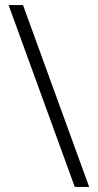

<svg xmlns="http://www.w3.org/2000/svg" viewBox="-20 -740 387 760"><path d="M333 0 71 -720H14L276 0Z"/></svg>

Font: Aspekta 250
Style: Regular
Weight: 250
Designer: Ivo Dolenc
Version: Version 2.000